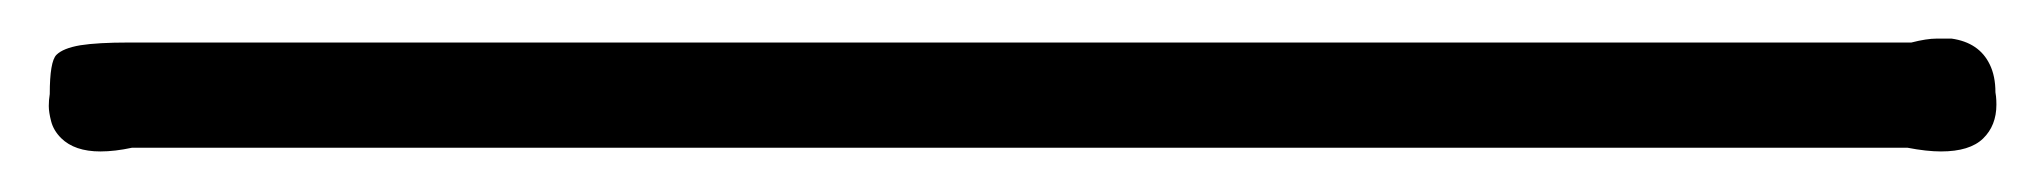

<svg xmlns="http://www.w3.org/2000/svg" viewBox="-20 -820 1040 98"><path d="M45.9 -798.3H955.6Q963.4 -800.3 968.5 -800.3Q973.6 -800.3 976.1 -800.3Q990.2 -798.3 995.6 -787.1Q998.5 -781.2 998.5 -772.9Q998.5 -772.5 998.8 -770.8Q999 -769 999 -766.6Q999 -755.9 992.2 -749.3Q985.4 -742.7 970.7 -742.7Q963.4 -742.7 953.6 -744.6H47.4Q38.6 -742.7 31.2 -742.7Q18.1 -742.7 11.2 -749.5Q7.3 -753.4 6.1 -758.1Q4.9 -762.7 4.9 -765.9Q4.9 -769 5.4 -772Q5.4 -788.6 8.8 -792Q12.2 -795.4 21 -796.9Q29.8 -798.3 45.9 -798.3Z"/></svg>

Font: Bakudai
Style: Medium
Weight: 500
Version: Version 1.48